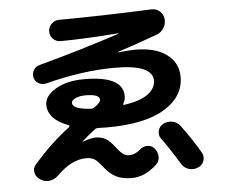

<svg xmlns="http://www.w3.org/2000/svg" viewBox="-56 -836 1111 948"><g transform="rotate(-5 500.0 -361.5)"><path d="M296.9 -345.7Q296.9 -314.5 384.8 -308.6Q395.5 -308.6 401.4 -311.5Q437.5 -334 436.5 -349.6Q436.5 -377 367.2 -377Q335.9 -377 316.4 -367.2Q296.9 -357.4 296.9 -345.7ZM400.4 -207Q371.1 -185.5 334 -152.3Q333 -151.4 333 -150.4H335Q377 -165 397.5 -165Q426.8 -165 447.3 -153.3Q467.8 -141.6 490.2 -112.3Q512.7 -83 526.4 -73.2Q540 -63.5 556.6 -63.5Q585 -63.5 612.3 -86.9Q627.9 -101.6 649.4 -101.6Q670.9 -101.6 683.6 -85.9Q699.2 -68.4 700.2 -44.9Q701.2 -21.5 683.6 -4.9Q624 49.8 559.6 49.8Q512.7 49.8 481.9 34.2Q451.2 18.6 422.9 -17.6Q400.4 -46.9 384.8 -57.1Q369.1 -67.4 342.8 -67.4Q270.5 -67.4 197.3 5.9Q179.7 23.4 155.8 27.3Q131.8 31.2 111.3 18.6L105.5 14.6Q86.9 2.9 82.5 -19Q78.1 -41 92.8 -57.6Q178.7 -157.2 272.5 -227.5Q274.4 -228.5 274.4 -232.4Q274.4 -236.3 271.5 -237.3Q170.9 -274.4 169.9 -346.7Q169.9 -390.6 225.1 -423.8Q280.3 -457 367.2 -457Q560.5 -457 559.6 -355.5Q559.6 -337.9 548.8 -318.4Q545.9 -313.5 552.7 -313.5Q630.9 -324.2 670.4 -352.5Q710 -380.9 710 -419.9Q710 -500 523.4 -500Q361.3 -500 178.7 -452.1Q159.2 -447.3 141.6 -457Q124 -466.8 119.1 -485.8Q114.3 -504.9 124 -522.9Q133.8 -541 154.3 -545.9Q354.5 -599.6 553.7 -665Q554.7 -665 554.7 -667Q554.7 -668 553.7 -668Q394.5 -655.3 269.5 -654.3Q246.1 -654.3 231 -669.4Q215.8 -684.6 215.8 -706.5Q215.8 -728.5 231.9 -744.1Q248 -759.8 269.5 -759.8Q478.5 -760.7 728.5 -771.5Q752 -772.5 769.5 -756.8Q787.1 -741.2 789.1 -717.8Q791 -693.4 778.3 -673.3Q765.6 -653.3 743.2 -644.5Q615.2 -598.6 544.9 -576.2Q543.9 -576.2 543.9 -575.2Q543.9 -574.2 545.9 -574.2Q601.6 -580.1 629.9 -580.1Q730.5 -580.1 786.6 -538.6Q842.8 -497.1 842.8 -426.8Q842.8 -329.1 744.6 -269.5Q646.5 -210 460 -210Q428.7 -210 415 -210.9Q405.3 -210.9 400.4 -207ZM806.6 0Q759.8 -78.1 719.7 -131.8Q707 -149.4 712.4 -171.4Q717.8 -193.4 737.3 -203.1L738.3 -204.1Q760.7 -214.8 784.7 -209.5Q808.6 -204.1 823.2 -183.6Q876 -112.3 915 -44.9Q925.8 -25.4 918.5 -3.9Q911.1 17.6 889.6 26.4L887.7 27.3Q865.2 36.1 842.3 28.8Q819.3 21.5 806.6 0Z"/></g></svg>

Font: Rounded Mgen+ 2m bold
Style: Bold
Weight: 700
Designer: [Source Han Sans]
Ryoko NISHIZUKA  (kana & ideographs); Paul D. Hunt (Latin, Greek & Cyrillic); Wenlong ZHANG  (bopomofo
Version: Version 1.059.20150602